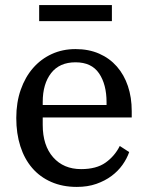

<svg xmlns="http://www.w3.org/2000/svg" viewBox="-20 -723 580 755"><path d="M282 12Q226 12 181.5 -7.5Q137 -27 106.5 -62.5Q76 -98 60 -148Q44 -198 44 -259Q44 -320 61.5 -370Q79 -420 110 -455.5Q141 -491 183.5 -510.5Q226 -530 277 -530Q329 -530 370 -512Q411 -494 439.5 -461.5Q468 -429 483 -384.5Q498 -340 498 -286V-261H148V-232Q148 -151 189 -104.5Q230 -58 299 -58Q359 -58 395 -83.5Q431 -109 451 -149L488 -125Q479 -99 461.5 -74.5Q444 -50 418.5 -31Q393 -12 359 0Q325 12 282 12ZM148 -310H399V-321Q399 -391 369.5 -434.5Q340 -478 277 -478Q214 -478 181 -435.5Q148 -393 148 -322ZM134 -703H420V-640H134Z"/></svg>

Font: IBM Plex Serif Text
Style: Regular
Weight: 450
Designer: Mike Abbink, Paul van der Laan, Pieter van Rosmalen
Foundry: Bold Monday
Version: Version 3.001